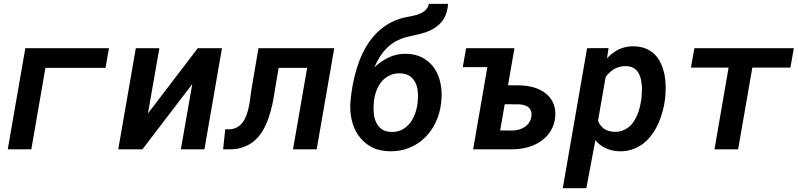

<svg xmlns="http://www.w3.org/2000/svg" viewBox="-20 -780 4167 1003"><path d="M531.2 -425.3 549.3 -528.3H112.3L20.5 0H143.6L217.3 -425.3Z M1013.2 -528.3 752.9 -187.5 812.5 -528.3H689.5L597.7 0H724.1L984.4 -340.8L924.8 0H1047.9L1139.6 -528.3Z M1726.1 -528.3H1330.1L1292 -303.2Q1289.1 -284.2 1286.4 -261.7Q1283.7 -239.3 1278.8 -217.3Q1273.9 -195.3 1266.1 -174.8Q1258.3 -154.3 1246.1 -138.7Q1233.9 -123 1215.6 -113.5Q1197.3 -104 1171.9 -104.5L1156.7 -105L1145.5 0H1172.4Q1216.3 1 1250 -11Q1283.7 -22.9 1309.1 -44.9Q1334 -66.4 1351.6 -95.7Q1369.1 -125 1381.3 -159.2Q1393.6 -193.4 1401.6 -230Q1409.7 -266.6 1415 -303.2L1435.5 -425.3H1584.5L1510.7 0H1634.3Z M2102.1 -499Q2053.2 -500 2012 -480.5Q1970.7 -460.9 1935.5 -428.2Q1949.7 -460.9 1967.3 -487.8Q1984.9 -514.6 2007.8 -535.6Q2029.8 -555.7 2058.1 -569.6Q2086.4 -583.5 2122.6 -590.8Q2161.6 -598.6 2196.3 -609.1Q2231 -619.6 2257.8 -638.7Q2284.2 -657.2 2300.8 -686.3Q2317.4 -715.3 2320.8 -759.8H2220.2Q2215.8 -739.7 2203.6 -727.8Q2191.4 -715.8 2175.3 -709Q2158.7 -701.7 2140.1 -698Q2121.6 -694.3 2104 -690.9Q2056.2 -681.6 2017.8 -660.4Q1979.5 -639.2 1949.2 -609.4Q1919.4 -579.6 1896.7 -542.7Q1874 -505.9 1858.4 -464.8Q1842.3 -423.3 1831.8 -379.4Q1821.3 -335.4 1815.4 -291.5L1813 -270V-268.6L1811.5 -257.8Q1806.2 -206.1 1816.2 -158.2Q1826.2 -110.4 1851.6 -73.7Q1877 -36.1 1918 -13.4Q1959 9.3 2015.6 10.3Q2071.8 11.2 2118.9 -8.1Q2166 -27.3 2200.7 -62Q2235.8 -96.7 2257.3 -143.6Q2278.8 -190.4 2284.7 -244.6L2285.6 -255.4Q2290 -301.8 2281 -345.2Q2272 -388.7 2249.5 -422.9Q2226.6 -456.1 2189.9 -477.1Q2153.3 -498 2102.1 -499ZM2069.8 -397Q2100.1 -396 2119.4 -383.3Q2138.7 -370.6 2148.9 -350.6Q2159.2 -330.6 2162.1 -305.4Q2165 -280.3 2162.6 -255.4L2161.6 -244.6Q2158.7 -215.8 2148.9 -188Q2139.2 -160.2 2122.6 -138.2Q2105.5 -116.2 2081.1 -103Q2056.6 -89.8 2023.9 -90.8Q1992.2 -91.8 1973.1 -106Q1954.1 -120.1 1944.3 -142.1Q1934.6 -163.6 1932.4 -190.2Q1930.2 -216.8 1932.6 -242.7L1933.6 -253.4Q1937 -281.2 1947 -307.6Q1957 -334 1974.1 -354.5Q1990.7 -374 2014.6 -385.7Q2038.6 -397.5 2069.8 -397Z M2415 -528.3 2397.5 -429.2H2525.9L2451.7 0H2654.3Q2694.8 0.5 2734.4 -10Q2773.9 -20.5 2805.7 -42.5Q2837.4 -64 2857.7 -97.4Q2877.9 -130.9 2880.9 -175.8Q2882.8 -216.3 2868.2 -245.8Q2853.5 -275.4 2827.6 -294.4Q2801.8 -314 2767.8 -323.5Q2733.9 -333 2698.2 -334L2633.8 -334.5L2667.5 -528.3ZM2616.7 -235.4 2694.8 -234.9Q2709 -233.9 2721.2 -230Q2733.4 -226.1 2742.2 -218.3Q2750.5 -210.4 2754.4 -199Q2758.3 -187.5 2756.3 -172.4Q2753.4 -153.8 2744.4 -140.1Q2735.4 -126.5 2721.7 -117.2Q2708 -107.9 2691.7 -103.3Q2675.3 -98.6 2658.2 -98.1L2592.8 -98.6Z M3454.1 -262.2 3455.1 -272.9Q3458 -302.7 3457.3 -333.7Q3456.5 -364.7 3450.7 -394Q3444.3 -422.9 3432.4 -448.7Q3420.4 -474.6 3401.4 -494.6Q3381.8 -514.2 3355 -525.6Q3328.1 -537.1 3292 -538.1Q3265.1 -538.6 3241 -532.2Q3216.8 -525.9 3195.8 -512.7Q3184.1 -505.4 3172.6 -495.8Q3161.1 -486.3 3150.9 -475.1L3159.2 -528.8L3046.9 -528.3L2919.9 203.1H3043L3090.3 -47.9Q3099.1 -36.6 3109.6 -27.8Q3120.1 -19 3131.3 -12.2Q3150.4 -1.5 3171.4 4.2Q3192.4 9.8 3215.3 10.3Q3252 11.2 3282.5 0.7Q3313 -9.8 3338.4 -28.3Q3364.3 -48.3 3384.5 -75.7Q3404.8 -103 3419.4 -135.3Q3432.6 -165.5 3441.4 -198Q3450.2 -230.5 3454.1 -262.2ZM3331.5 -272.9 3330.6 -262.7Q3327.6 -243.7 3323.2 -223.6Q3318.8 -203.6 3311 -184.6Q3302.7 -163.6 3290.5 -145Q3278.3 -126.5 3261.7 -113.8Q3247.6 -103 3229.5 -96.9Q3211.4 -90.8 3189.9 -91.3Q3173.3 -91.8 3159.2 -96.2Q3145 -100.6 3133.8 -108.4Q3124.5 -115.7 3116.9 -125.7Q3109.4 -135.7 3104 -149.4L3144 -377.9Q3152.8 -390.1 3162.8 -399.7Q3172.9 -409.2 3183.6 -416.5Q3198.2 -425.8 3214.8 -430.4Q3231.4 -435.1 3250.5 -434.6Q3270.5 -434.1 3284.4 -427.5Q3298.3 -420.9 3308.1 -409.7Q3317.9 -397.9 3323.7 -381.1Q3329.6 -364.3 3331.5 -345.7Q3334 -327.6 3333.5 -308.6Q3333 -289.6 3331.5 -272.9Z M4108.9 -426.8 4127 -528.3H3607.4L3589.4 -426.8H3786.1L3712.4 0H3835.9L3910.2 -426.8Z"/></svg>

Font: Roboto Mono SemiBold
Style: Italic
Weight: 600
Italic angle: -10°
Monospace: yes
Designer: Google
Version: Version 3.000